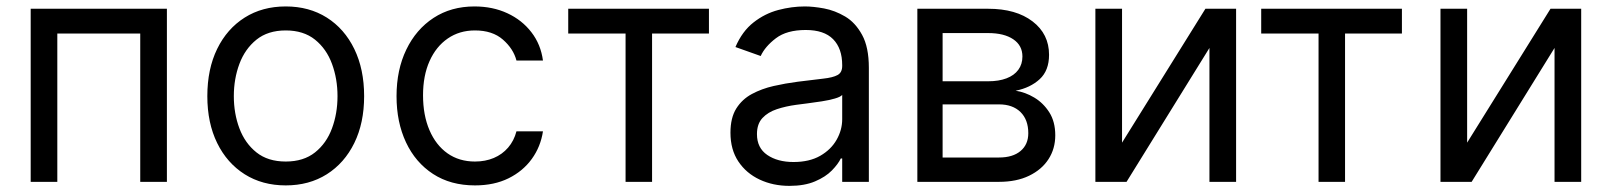

<svg xmlns="http://www.w3.org/2000/svg" viewBox="-20 -573 5079 605"><path d="M76.7 0V-545.4H505.9V0H421.9V-467.3H160.6V0Z M880.4 11.2Q806.6 11.2 751 -23.9Q695.3 -59.1 664.3 -122.3Q633.3 -185.5 633.3 -270Q633.3 -355.5 664.3 -418.9Q695.3 -482.4 751 -517.6Q806.6 -552.7 880.4 -552.7Q954.1 -552.7 1009.8 -517.6Q1065.4 -482.4 1096.4 -418.7Q1127.4 -355 1127.4 -270Q1127.4 -185.5 1096.4 -122.3Q1065.4 -59.1 1009.8 -23.9Q954.1 11.2 880.4 11.2ZM880.4 -64Q936.5 -64 972.7 -92.8Q1008.8 -121.6 1026.1 -168.5Q1043.5 -215.3 1043.5 -270Q1043.5 -324.7 1026.1 -371.8Q1008.8 -418.9 972.7 -448Q936.5 -477.1 880.4 -477.1Q824.2 -477.1 788.1 -448Q752 -418.9 734.4 -371.8Q716.8 -324.7 716.8 -270Q716.8 -215.3 734.4 -168.5Q752 -121.6 788.1 -92.8Q824.2 -64 880.4 -64Z M1476.6 11.2Q1399.9 11.2 1344.5 -24.9Q1289.1 -61 1259.3 -124.5Q1229.5 -188 1229.5 -270Q1229.5 -353 1260.3 -416.7Q1291 -480.5 1346.2 -516.6Q1401.4 -552.7 1475.1 -552.7Q1532.7 -552.7 1578.9 -531.2Q1625 -509.8 1654.5 -471.4Q1684.1 -433.1 1690.9 -382.3H1607.4Q1597.7 -419.4 1564.7 -448.2Q1531.7 -477.1 1476.6 -477.1Q1427.7 -477.1 1390.9 -451.7Q1354 -426.3 1333.5 -380.4Q1313 -334.5 1313 -272.9Q1313 -210 1333.3 -162.8Q1353.5 -115.7 1390.1 -89.8Q1426.8 -64 1476.6 -64Q1509.3 -64 1535.9 -75.2Q1562.5 -86.4 1581.1 -107.9Q1599.6 -129.4 1607.4 -159.2H1690.9Q1683.6 -110.8 1655.8 -72.3Q1627.9 -33.7 1582.5 -11.2Q1537.1 11.2 1476.6 11.2Z M1770.5 -467.3V-545.4H2213.9V-467.3H2034.7V0H1951.2V-467.3Z M2467.8 12.7Q2416 12.7 2373.8 -7.1Q2331.5 -26.9 2306.6 -64.2Q2281.7 -101.6 2281.7 -154.8Q2281.7 -201.7 2300 -231Q2318.4 -260.3 2349.4 -276.9Q2380.4 -293.5 2417.7 -302Q2455.1 -310.5 2493.2 -315.4Q2543 -321.8 2574 -325.2Q2605 -328.6 2619.4 -336.7Q2633.8 -344.7 2633.8 -365.2V-367.7Q2633.8 -420.4 2605.2 -449.5Q2576.7 -478.5 2519 -478.5Q2459 -478.5 2424.8 -452.4Q2390.6 -426.3 2377 -396.5L2297.4 -424.8Q2318.8 -474.6 2354.5 -502.4Q2390.1 -530.3 2432.4 -541.5Q2474.6 -552.7 2516.1 -552.7Q2542.5 -552.7 2576.7 -546.4Q2610.8 -540 2643.1 -521Q2675.3 -502 2696.5 -463.1Q2717.8 -424.3 2717.8 -359.4V0H2633.8V-73.7H2629.4Q2621.1 -56.2 2601.3 -35.9Q2581.5 -15.6 2548.3 -1.5Q2515.1 12.7 2467.8 12.7ZM2480.5 -62.5Q2530.3 -62.5 2564.5 -82Q2598.6 -101.6 2616.2 -132.6Q2633.8 -163.6 2633.8 -197.3V-273.9Q2628.4 -267.6 2610.6 -262.5Q2592.8 -257.3 2569.6 -253.7Q2546.4 -250 2524.4 -247.3Q2502.4 -244.6 2488.8 -242.7Q2456.1 -238.3 2428 -229Q2399.9 -219.7 2382.6 -201.2Q2365.2 -182.6 2365.2 -150.4Q2365.2 -106.9 2397.7 -84.7Q2430.2 -62.5 2480.5 -62.5Z M2870.6 0V-545.4H3093.8Q3181.6 -545.4 3233.6 -505.6Q3285.6 -465.8 3285.6 -400.4Q3285.6 -350.6 3256.1 -323.5Q3226.6 -296.4 3180.2 -287.1Q3210.4 -282.7 3239 -265.6Q3267.6 -248.5 3286.4 -219Q3305.2 -189.5 3305.2 -146.5Q3305.2 -104.5 3283.9 -71.5Q3262.7 -38.6 3222.9 -19.3Q3183.1 0 3127.9 0ZM2950.2 -76.7H3127.9Q3171.4 -76.7 3195.8 -97.2Q3220.2 -117.7 3220.2 -153.3Q3220.2 -195.8 3195.6 -220Q3170.9 -244.1 3127.9 -244.1H2950.2ZM2950.2 -316.9H3093.8Q3127.4 -316.9 3151.6 -326.2Q3175.8 -335.4 3188.7 -353Q3201.7 -370.6 3201.7 -395Q3201.7 -429.7 3172.9 -449.2Q3144 -468.8 3093.8 -468.8H2950.2Z M3515.6 -123.5 3778.3 -545.4H3875V0H3791V-421.9L3529.8 0H3431.6V-545.4H3515.6Z M3954.1 -467.3V-545.4H4397.5V-467.3H4218.3V0H4134.8V-467.3Z M4603 -123.5 4865.7 -545.4H4962.4V0H4878.4V-421.9L4617.2 0H4519V-545.4H4603Z"/></svg>

Font: Sahel VF Regular
Style: Regular
Weight: 400
Foundry: Saber Rastikerdar (saber.rastikerdar@gmail.com)
Version: Version 3.4.0